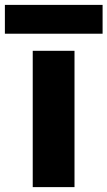

<svg xmlns="http://www.w3.org/2000/svg" viewBox="-59 -766 440 786"><path d="M246 -558V0H75V-558ZM361 -746V-628H-39V-746Z"/></svg>

Font: Poppins A&M
Style: Bold-A&M
Weight: 700
Designer: Ninad Kale (Devanagari), Jonny Pinhorn (Latin)
Foundry: Indian Type Foundry
Version: 4.004